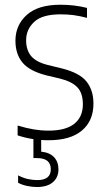

<svg xmlns="http://www.w3.org/2000/svg" viewBox="-20 -568 440 790"><path d="M179.5 9Q112.5 9 52.5 -11V-51.5Q89 -40.5 119.2 -35.5Q149.5 -30.5 180 -30.5Q250.5 -30.5 285.8 -58.8Q321 -87 321 -139Q321 -185 298.2 -208.8Q275.5 -232.5 227.5 -244.5L170.5 -258Q100.5 -276 72 -311.2Q43.5 -346.5 43.5 -400.5Q43.5 -464.5 90 -506.5Q136.5 -548.5 228.5 -548.5Q259 -548.5 285.5 -545.2Q312 -542 338 -535.5V-494.5Q307.5 -502.5 282.5 -505.8Q257.5 -509 229 -509Q154 -509 120.8 -478Q87.5 -447 87.5 -402.5Q87.5 -362 108.2 -337.2Q129 -312.5 177 -300.5L234.5 -286.5Q308 -268 336.2 -232.2Q364.5 -196.5 364.5 -141.5Q364.5 -71 317.2 -31Q270 9 179.5 9ZM132 201.5Q112.5 201.5 91.2 197Q70 192.5 54.5 184V153.5Q75.5 164.5 95.5 168.8Q115.5 173 133.5 173Q189 173 189 128.5Q189 82.5 132.5 82.5H117.5V-10H149.5V56Q184.5 59.5 202.5 78.8Q220.5 98 220.5 129Q220.5 162 197.5 181.8Q174.5 201.5 132 201.5Z"/></svg>

Font: Encode Sans Semi Condensed ExtraLight
Style: Regular
Weight: 200
Width: 4
Designer: Multiple Designers
Foundry: Impallari Type
Version: Version 3.000; ttfautohint (v1.8.3) -l 8 -r 50 -G 200 -x 14 